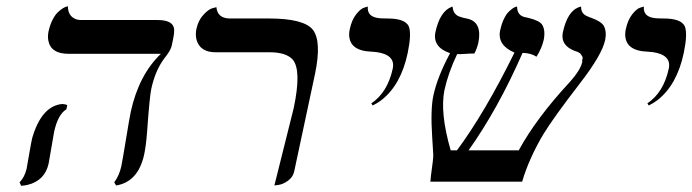

<svg xmlns="http://www.w3.org/2000/svg" viewBox="-20 -580 2210 613"><path d="M152.8 -159.2Q150.9 -149.9 144 -108.4Q137.2 -67.9 135.3 -58.1Q123.5 -3.4 67.9 10.3Q57.6 12.7 47.4 13.2L42.5 2Q58.1 -13.2 64.9 -41Q66.9 -49.8 73.2 -88.4Q80.1 -127.9 82.5 -138.2Q112.3 -241.7 178.7 -248Q189 -247.6 194.8 -244.1L191.9 -231Q165 -214.8 152.8 -159.2ZM462.9 -295.9Q457.5 -270 449.7 -160.2Q446.3 -113.8 439.9 -85Q420.4 1 350.6 12.2L344.7 2Q360.8 -19.5 367.2 -48.8Q371.6 -69.8 382.3 -136Q393.1 -202.1 397.5 -223.1Q423.3 -340.8 493.7 -408.2H198.7Q142.6 -408.2 134.3 -450.2Q131.8 -463.9 134.8 -479Q139.2 -499.5 147.2 -515.6Q155.3 -531.7 163.6 -539.8Q171.9 -547.9 179.4 -552.7Q187 -557.6 191.9 -558.6L196.8 -560.1Q196.8 -528.3 222.7 -518.6Q230 -516.1 236.8 -516.1H482.9Q534.2 -516.1 536.1 -485.4Q536.6 -474.1 533.2 -458L528.3 -434.1Q525.4 -419.4 503.9 -392.6Q475.6 -354.5 462.9 -295.9Z M856 12.2 917.5 -233.9Q943.4 -355.5 914.6 -389.6Q894 -412.6 843.3 -413.1H668.5Q618.7 -413.1 607.4 -453.1Q603.5 -469.2 606.9 -486.8Q612.8 -514.6 628.9 -532.2Q645 -549.8 657.7 -553.7L670.9 -557.1Q674.3 -522 712.4 -521H838.4Q950.2 -521 979 -484.9Q1007.3 -447.8 985.8 -344.2L919.4 -33.2Q915.5 -14.6 899.7 -3.2Q883.8 8.3 869.6 10.3Z M1169.9 -243.2 1165.5 -250Q1217.3 -284.7 1233.9 -360.8Q1243.2 -404.8 1182.6 -413.6Q1174.3 -414.6 1166.5 -415Q1095.2 -417.5 1094.7 -469.7Q1094.7 -478.5 1096.7 -486.8Q1103 -516.6 1117.4 -534.7Q1131.8 -552.7 1143.1 -555.7L1154.3 -559.1Q1151.4 -525.9 1190.4 -522Q1199.7 -521 1216.8 -521Q1273.9 -521 1285.2 -495.6Q1294.4 -472.2 1281.7 -411.1Q1260.3 -309.1 1197.8 -260.3Q1184.1 -250 1169.9 -243.2Z M1912.1 -452.1Q1901.9 -404.8 1832 -314.5Q1745.1 -201.7 1714.8 -151.4Q1669.4 -75.2 1647 0H1354Q1354 -6.8 1361.8 -64.5Q1363.3 -77.6 1363.3 -85.9Q1362.3 -106.4 1359.9 -141.6Q1354 -231 1363.8 -275.9Q1377 -335.9 1417 -410.2Q1360.8 -429.2 1370.1 -477.1Q1384.3 -543.5 1421.9 -558.1Q1424.3 -559.1 1424.8 -559.1Q1426.8 -535.6 1444.8 -527.8Q1455.6 -523.4 1474.1 -520Q1520 -508.3 1507.3 -443.8Q1502.9 -424.8 1494.6 -409.2Q1479.5 -409.2 1460.4 -407.7Q1446.3 -406.7 1439.5 -407.2Q1410.6 -346.2 1398.9 -292Q1384.3 -219.7 1418.9 -100.1H1439Q1527.8 -219.7 1622.6 -412.1Q1567.4 -435.5 1576.7 -482.9Q1581.1 -502.9 1588.1 -518.1Q1595.2 -533.2 1602.3 -540.5Q1609.4 -547.9 1616 -552.5Q1622.6 -557.1 1626.5 -558.1L1630.9 -559.1Q1630.9 -531.2 1655.3 -525.4Q1656.7 -524.9 1660.2 -524.4Q1665 -523.4 1667 -522.9Q1701.7 -514.2 1710.4 -502Q1722.2 -483.9 1715.8 -452.1Q1710 -426.3 1692.9 -398.9Q1675.3 -410.6 1648.4 -411.1Q1569.8 -231.9 1476.1 -100.1H1636.2Q1692.4 -203.1 1799.8 -318.8Q1833 -356 1838.9 -381.8Q1838.4 -388.7 1839.8 -392.8Q1841.3 -397 1838.1 -401.1Q1835 -405.3 1834.2 -407.2Q1833.5 -409.2 1829.1 -411.6Q1824.7 -414.1 1823.5 -414.6Q1822.3 -415 1818.1 -416.5Q1814 -418 1813.5 -418Q1769 -436 1776.9 -476.1Q1792 -546.9 1831.5 -558.1Q1835.9 -559.1 1835.4 -559.1Q1834 -535.6 1857.9 -526.9Q1858.9 -526.4 1861.3 -525.4Q1866.2 -523.4 1868.2 -522.9Q1898.9 -511.7 1907.7 -497.6Q1917.5 -479 1912.1 -452.1Z M2051.3 -243.2 2046.9 -250Q2098.6 -284.7 2115.2 -360.8Q2124.5 -404.8 2064 -413.6Q2055.7 -414.6 2047.9 -415Q1976.6 -417.5 1976.1 -469.7Q1976.1 -478.5 1978 -486.8Q1984.4 -516.6 1998.8 -534.7Q2013.2 -552.7 2024.4 -555.7L2035.6 -559.1Q2032.7 -525.9 2071.8 -522Q2081.1 -521 2098.1 -521Q2155.3 -521 2166.5 -495.6Q2175.8 -472.2 2163.1 -411.1Q2141.6 -309.1 2079.1 -260.3Q2065.4 -250 2051.3 -243.2Z"/></svg>

Font: Linux Biolinum Capitals O
Style: Italic Samll Caps
Weight: 400
Italic angle: -12°
Designer: Philipp H. Poll
Foundry: Philipp H. Poll
Version: Version 0.6.2